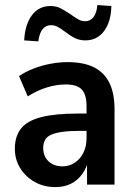

<svg xmlns="http://www.w3.org/2000/svg" viewBox="-20 -752 543 782"><path d="M205.5 10Q158.5 10 121.2 -11Q84 -32 62.2 -67.2Q40.5 -102.5 40.5 -146Q40.5 -197.5 66.2 -229.2Q92 -261 149 -275.2Q206 -289.5 298 -289.5H346.5V-219H305Q263 -219 234.5 -215Q206 -211 188.8 -203.5Q171.5 -196 163.8 -182.5Q156 -169 156 -149.5Q156 -116 177.5 -95.2Q199 -74.5 234.5 -74.5Q261.5 -74.5 284 -89Q306.5 -103.5 319.5 -129.5Q332.5 -155.5 332.5 -190V-319.5Q332.5 -366.5 313.2 -387.2Q294 -408 248 -408Q210.5 -408 171.8 -396.2Q133 -384.5 93 -359.5L57.5 -442Q83 -459.5 116.2 -472.5Q149.5 -485.5 185.5 -492.2Q221.5 -499 254.5 -499Q320.5 -499 362.5 -478Q404.5 -457 425.5 -414.5Q446.5 -372 446.5 -306V0H334.5V-104H341.5Q333.5 -69 315 -43.2Q296.5 -17.5 269.2 -3.8Q242 10 205.5 10ZM136 -583.5 78.5 -587.5Q81.5 -651 109.5 -689.2Q137.5 -727.5 186 -727.5Q210 -727.5 228.8 -717.2Q247.5 -707 268.5 -693Q287 -679.5 300 -672.5Q313 -665.5 326 -665.5Q348 -665.5 361 -682.5Q374 -699.5 376.5 -731.5L433.5 -727.5Q432.5 -664.5 404.2 -626Q376 -587.5 327 -587.5Q305 -587.5 286.5 -596.2Q268 -605 244.5 -623Q227.5 -636 214.5 -642.8Q201.5 -649.5 188 -649.5Q167 -649.5 153.8 -633.5Q140.5 -617.5 136 -583.5Z"/></svg>

Font: Nunito Sans 12pt ExtraLight SemiCondensed
Style: Regular
Weight: 200
Width: 4
Version: Version 3.101;gftools[0.9.27]